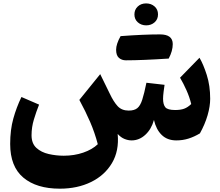

<svg xmlns="http://www.w3.org/2000/svg" viewBox="-20 -818 1296 1132"><path d="M1019.5 9.8Q966.3 9.8 933.3 -22.5Q900.4 -54.7 887.7 -110.8Q872.6 -56.2 836.7 -23.2Q800.8 9.8 755.9 9.8Q735.4 9.8 714.1 1.2Q692.9 -7.3 673.8 -28.3Q683.1 71.3 640.1 143.6Q597.2 215.8 516.8 255.1Q436.5 294.4 333 294.4Q195.3 294.4 117.7 229.2Q40 164.1 40 30.8Q40 -52.7 58.6 -119.1Q77.1 -185.5 106.4 -246.1L210.4 -201.2Q193.8 -159.7 179.9 -113.8Q166 -67.9 166 -20.5Q166 27.8 194.6 54Q223.1 80.1 267.1 90.1Q311 100.1 356 100.1Q418 100.1 470.9 81.8Q523.9 63.5 556.6 32.2Q538.6 -36.1 511.5 -98.9Q484.4 -161.6 447.8 -229L570.8 -380.9L626.5 -267.1Q649.4 -218.3 673.6 -192.1Q697.8 -166 738.8 -166Q771.5 -166 789.3 -180.2Q807.1 -194.3 818.6 -230Q830.1 -265.6 843.3 -330.1L950.2 -317.9Q947.8 -303.2 944.6 -277.3Q941.4 -251.5 941.4 -235.8Q941.4 -201.7 954.8 -185.5Q968.3 -169.4 1012.7 -169.4Q1044.4 -169.4 1065.4 -177Q1086.4 -184.6 1107.4 -204.6Q1097.7 -245.1 1079.6 -285.6Q1061.5 -326.2 1041.5 -359.9L1156.2 -477.5Q1179.2 -438.5 1199.2 -375.7Q1219.2 -313 1219.2 -235.8Q1219.2 -191.4 1203.9 -138.4Q1188.5 -85.4 1158.7 -31.7Q1125.5 -11.7 1091.6 -1Q1057.6 9.8 1019.5 9.8ZM974.6 -472.7Q817.9 -462.4 722.2 -462.4Q697.8 -462.4 681.2 -476.8Q664.6 -491.2 664.6 -524.7Q664.6 -558.1 690.9 -605Q826.7 -615.2 923.3 -615.2Q998.5 -615.2 998.5 -558.1Q998.5 -517.6 974.6 -472.7ZM842 -668.5Q813 -668.5 792.7 -686.3Q772.5 -704.1 772.5 -732.7Q772.5 -761.2 792 -779.5Q811.5 -797.9 841.3 -797.9Q871.1 -797.9 891.4 -780Q911.6 -762.2 911.6 -733.2Q911.6 -704.1 891.4 -686.3Q871.1 -668.5 842 -668.5Z"/></svg>

Font: Pinar DS4-Bold
Style: Regular
Weight: 700
Designer: Amin Abedi
Version: Version 2.000